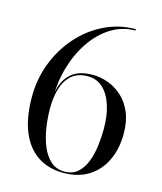

<svg xmlns="http://www.w3.org/2000/svg" viewBox="-115 -844 789 938"><g transform="rotate(15 280.0 -375.0)"><path d="M294 10Q218.5 10 163.8 -26.2Q109 -62.5 79.5 -133.8Q50 -205 50 -310Q50 -401 81.5 -482.2Q113 -563.5 168.8 -626Q224.5 -688.5 298 -724.2Q371.5 -760 455 -760V-753Q390 -753 334.5 -719Q279 -685 237.8 -626Q196.5 -567 173.8 -491.2Q151 -415.5 151 -332L150 -280Q150 -230 157.8 -179.8Q165.5 -129.5 182.8 -88.5Q200 -47.5 228 -22.5Q256 2.5 297 2.5Q338 2.5 364 -20.5Q390 -43.5 404.5 -81Q419 -118.5 424.5 -163Q430 -207.5 430 -250Q430 -317 413.2 -368.2Q396.5 -419.5 365 -448.2Q333.5 -477 289 -477Q238.5 -477 208 -450.8Q177.5 -424.5 163.8 -379.8Q150 -335 150 -280H143.5Q143.5 -338.5 158 -386.2Q172.5 -434 209 -462Q245.5 -490 311 -490Q349 -490 387.5 -476.2Q426 -462.5 458.2 -433.8Q490.5 -405 510.2 -359.5Q530 -314 530 -250Q530 -175 502.5 -116.2Q475 -57.5 422.2 -23.8Q369.5 10 294 10Z"/></g></svg>

Font: Bodoni Moda 28pt
Style: Regular
Weight: 400
Designer: Owen Earl
Foundry: indestructible type
Version: Version 2.005